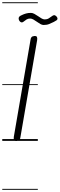

<svg xmlns="http://www.w3.org/2000/svg" viewBox="-25 -1246 528 1698"><path d="M156 -35Q154.5 -18.5 147.5 -9.5Q140.5 -0.5 121.5 1Q103.5 2 99.2 -7Q95 -16 97 -35L244.5 -891.5Q246 -908 253.2 -917Q260.5 -926 279 -927.5Q297 -928.5 301.5 -919.5Q306 -910.5 303.5 -891.5ZM156 -35Q154.5 -18.5 147.5 -9.5Q140.5 -0.5 121.5 1Q103.5 2 99.2 -7Q95 -16 97 -35L244.5 -891.5Q246 -908 253.2 -917Q260.5 -926 279 -927.5Q297 -928.5 301.5 -919.5Q306 -910.5 303.5 -891.5ZM360.5 -1025Q347.5 -1025 332.2 -1033.5Q317 -1042 301.2 -1053.5Q285.5 -1065 270.2 -1073.5Q255 -1082 241.5 -1082Q222.5 -1082 209.2 -1073.2Q196 -1064.5 180 -1052Q173 -1047 166 -1048Q159 -1049 153 -1054.2Q147 -1059.5 143.5 -1067.2Q140 -1075 140 -1083Q140 -1091.5 145.2 -1098.2Q150.5 -1105 169 -1113Q186.5 -1121.5 205.8 -1126.8Q225 -1132 248.5 -1132Q263 -1132 279.2 -1123.2Q295.5 -1114.5 311.5 -1103.2Q327.5 -1092 342.2 -1083.2Q357 -1074.5 369 -1074.5Q394 -1074.5 408 -1084.8Q422 -1095 441 -1107.5Q451.5 -1114.5 461.2 -1110.2Q471 -1106 477.2 -1097.2Q483.5 -1088.5 483.5 -1081.5Q483.5 -1072.5 476 -1067Q468.5 -1061.5 450.5 -1052Q432 -1043 411 -1034Q390 -1025 360.5 -1025ZM-5 424.5H309.5V432.5H-5ZM-5 -16H309.5V0H-5ZM-5 -501.5H309.5V-493.5H-5ZM-5 -1226H309.5V-1218H-5Z"/></svg>

Font: Edu AU VIC WA NT Guides
Style: Regular
Weight: 400
Designer: Tina and Corey Anderson, Eben Sorkin, Mirko Velimirovic
Foundry: Google for Education
Version: Version 1.001